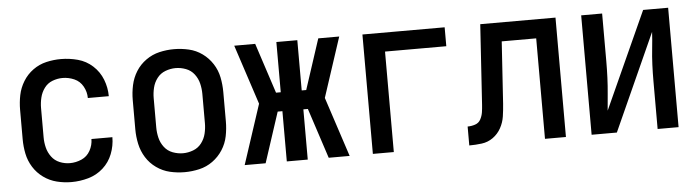

<svg xmlns="http://www.w3.org/2000/svg" viewBox="-40 -689 3080 849"><g transform="rotate(-5 1500.0 -265.0)"><path d="M248 8Q286 8 323 -2.5Q360 -13 388.5 -38.5Q417 -64 431 -100Q445 -136 445 -174H352Q352 -147 338.5 -122.5Q325 -98 300 -87Q275 -76 248 -76Q225 -76 203 -85Q181 -94 167 -113Q153 -132 147.5 -154.5Q142 -177 142 -200V-330Q142 -353 147.5 -376Q153 -399 167 -418Q181 -437 203 -445.5Q225 -454 248 -454Q275 -454 300 -443Q325 -432 338.5 -407.5Q352 -383 352 -356H445Q445 -394 431 -430Q417 -466 388.5 -492Q360 -518 323 -528Q286 -538 248 -538Q215 -538 183 -530.5Q151 -523 124 -503.5Q97 -484 79.5 -455.5Q62 -427 55.5 -395Q49 -363 49 -330V-200Q49 -167 55.5 -135Q62 -103 79.5 -75Q97 -47 124 -27.5Q151 -8 183 0Q215 8 248 8Z M750 8Q783 8 815.5 0.5Q848 -7 875 -26.5Q902 -46 920 -74Q938 -102 944.5 -134.5Q951 -167 951 -200V-330Q951 -363 944.5 -395.5Q938 -428 920 -456Q902 -484 875 -503.5Q848 -523 815.5 -530.5Q783 -538 750 -538Q717 -538 685 -530.5Q653 -523 625.5 -503.5Q598 -484 580.5 -456Q563 -428 556 -395.5Q549 -363 549 -330V-200Q549 -167 556 -134.5Q563 -102 580.5 -74Q598 -46 625.5 -26.5Q653 -7 685 0.5Q717 8 750 8ZM750 -76Q727 -76 704.5 -84.5Q682 -93 667.5 -112Q653 -131 647.5 -154Q642 -177 642 -200V-330Q642 -353 647.5 -376Q653 -399 667.5 -418Q682 -437 704.5 -445.5Q727 -454 750 -454Q773 -454 795.5 -445.5Q818 -437 832.5 -418Q847 -399 852.5 -376Q858 -353 858 -330V-200Q858 -177 852.5 -154Q847 -131 832.5 -112Q818 -93 795.5 -84.5Q773 -76 750 -76Z M1017 0H1110L1183 -223H1204V0H1297V-223H1317L1390 0H1483L1396 -265L1483 -530H1390L1317 -307H1297V-530H1204V-307H1183L1110 -530H1017L1104 -265Z M1586 0H1679V-446H1951V-530H1586Z M2014 0Q2042 0 2069.5 -3.5Q2097 -7 2119.5 -23Q2142 -39 2155.5 -63.5Q2169 -88 2173 -115Q2177 -142 2179 -170L2197 -446H2350V0H2443V-530H2109L2086 -175Q2085 -158 2082.5 -141.5Q2080 -125 2072 -110Q2064 -95 2047.5 -89.5Q2031 -84 2014 -84Z M2557 0H2669L2863 -430Q2861 -394 2857 -357.5Q2853 -321 2851.5 -285Q2850 -249 2850 -212V0H2943V-530H2832L2637 -100Q2640 -137 2643.5 -173Q2647 -209 2648.5 -245.5Q2650 -282 2650 -318V-530H2557Z"/></g></svg>

Font: Iosevka SS08 Medium
Style: Regular
Weight: 500
Monospace: yes
Designer: Belleve Invis
Foundry: Belleve Invis
Version: Version 3.4.3; ttfautohint (v1.8.3)